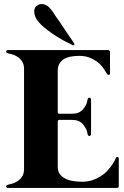

<svg xmlns="http://www.w3.org/2000/svg" viewBox="-20 -920 607 940"><path d="M545.9 -143.6Q548.8 -152.3 555.7 -151.4Q561.5 -150.4 561.5 -142.6Q561.5 -98.6 561.5 -9.8Q561.5 0 551.8 0Q374 0 20.5 0Q15.6 0 12.7 -2Q10.7 -4.9 9.8 -6.8Q9.8 -9.8 12.7 -12.7Q14.6 -14.6 18.6 -15.6Q25.4 -16.6 38.1 -20.5Q50.8 -23.4 64.5 -32.2Q77.1 -40 87.9 -54.7Q97.7 -69.3 97.7 -92.8Q97.7 -255.9 97.7 -582Q97.7 -605.5 87.9 -620.1Q77.1 -634.8 64.5 -642.6Q50.8 -651.4 38.1 -654.3Q25.4 -658.2 18.6 -659.2Q14.6 -659.2 12.7 -662.1Q9.8 -665 9.8 -668Q10.7 -670.9 12.7 -672.9Q15.6 -674.8 20.5 -674.8Q182.6 -674.8 507.8 -674.8Q518.6 -674.8 518.6 -665Q518.6 -630.9 518.6 -561.5Q518.6 -553.7 512.7 -553.7Q506.8 -552.7 502.9 -559.6Q499 -566.4 490.2 -580.1Q481.4 -594.7 465.8 -609.4Q449.2 -624 425.8 -634.8Q401.4 -646.5 368.2 -646.5Q344.7 -646.5 325.2 -642.6Q305.7 -638.7 291 -629.9Q278.3 -621.1 270.5 -607.4Q262.7 -593.8 262.7 -574.2Q262.7 -503.9 262.7 -363.3Q262.7 -365.2 262.7 -370.1Q262.7 -367.2 264.6 -365.2Q266.6 -363.3 269.5 -363.3Q291 -363.3 334 -363.3Q356.4 -363.3 371.1 -372.1Q384.8 -380.9 392.6 -392.6Q401.4 -405.3 405.3 -417Q408.2 -428.7 409.2 -434.6Q410.2 -438.5 413.1 -440.4Q415 -442.4 418 -441.4Q420.9 -441.4 422.9 -439.5Q425.8 -436.5 425.8 -432.6Q425.8 -376 425.8 -262.7Q425.8 -258.8 422.9 -256.8Q420.9 -254.9 418 -253.9Q415 -253.9 413.1 -255.9Q410.2 -257.8 409.2 -261.7Q408.2 -267.6 405.3 -279.3Q401.4 -291 392.6 -302.7Q384.8 -315.4 371.1 -324.2Q356.4 -333 334 -333Q312.5 -333 269.5 -333Q266.6 -333 264.6 -331.1Q262.7 -328.1 262.7 -325.2Q262.7 -328.1 262.7 -333Q262.7 -275.4 262.7 -102.5Q262.7 -67.4 293.9 -48.8Q324.2 -30.3 381.8 -30.3Q408.2 -30.3 430.7 -37.1Q453.1 -44.9 470.7 -55.7Q488.3 -66.4 502 -80.1Q514.6 -93.8 524.4 -106.4Q533.2 -119.1 539.1 -128.9Q543.9 -139.6 545.9 -143.6ZM342.8 -708Q344.7 -705.1 344.7 -703.1Q344.7 -701.2 343.8 -700.2Q341.8 -698.2 339.8 -698.2Q337.9 -698.2 335.9 -699.2Q315.4 -709 289.1 -722.7Q263.7 -737.3 238.3 -753.9Q212.9 -771.5 191.4 -790Q169.9 -808.6 159.2 -826.2Q153.3 -835 150.4 -844.7Q147.5 -855.5 147.5 -865.2Q147.5 -875 152.3 -883.8Q157.2 -891.6 168 -896.5Q175.8 -900.4 183.6 -900.4Q185.5 -900.4 186.5 -900.4Q196.3 -899.4 204.1 -895.5Q212.9 -891.6 219.7 -884.8Q226.6 -877.9 232.4 -870.1Q233.4 -869.1 241.2 -858.4Q248 -846.7 259.8 -830.1Q271.5 -814.5 284.2 -794.9Q297.9 -775.4 309.6 -756.8Q321.3 -739.3 331.1 -725.6Q339.8 -712.9 342.8 -708Z"/></svg>

Font: Mermaid
Style: Bold
Weight: 400
Designer: Scott Simpson
Version: Version 1.001